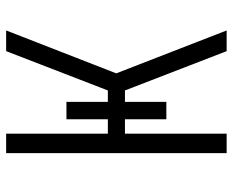

<svg xmlns="http://www.w3.org/2000/svg" viewBox="-88 -688 775 640"><g transform="rotate(-90 300.0 -367.5)"><path d="M110 0V-735H175V-396H223V-534H281V-396H319L450 -735H519L376 -368L519 0H450L319 -339H281V-201H223V-339H175V0Z"/></g></svg>

Font: Iosevka Custom Light Extended
Style: Regular
Weight: 300
Width: 7
Monospace: yes
Designer: Belleve Invis
Foundry: Belleve Invis
Version: Version 11.2.4; ttfautohint (v1.8.4)